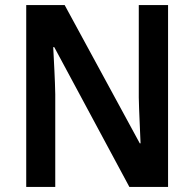

<svg xmlns="http://www.w3.org/2000/svg" viewBox="-20 -734 763 754"><path d="M640 0V-714H525V-351C526 -295 530 -228 532 -171H529L234 -714H83V0H197V-364C196 -423 192 -487 189 -549H193L488 0Z"/></svg>

Font: Noto Sans Thai SemCond SemBd
Style: Regular
Weight: 600
Width: 4
Designer: Monotype Design Team
Foundry: Monotype Imaging Inc.
Version: Version 2.002